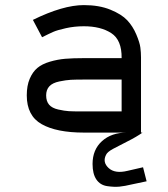

<svg xmlns="http://www.w3.org/2000/svg" viewBox="-20 -520 658 753"><path d="M541 136 555 191 498 203Q469 210 448.5 212Q428 214 400.5 210Q373 206 358 184Q343 162 343 123Q343 67 380 33.5Q417 0 477 0H309Q202 0 143.5 -33Q85 -66 85 -146Q85 -184 96.5 -211Q108 -238 126.5 -253.5Q145 -269 175.5 -278Q206 -287 236 -289.5Q266 -292 309 -292H457Q458 -363 416.5 -390Q375 -417 309 -417Q272 -417 238.5 -409.5Q205 -402 190 -395.5Q175 -389 145 -374L109 -442Q227 -500 309 -500Q369 -500 413 -482Q457 -464 479 -440.5Q501 -417 514.5 -385Q528 -353 530.5 -333.5Q533 -314 533 -295V0H539Q515 17 480 34.5Q445 52 423 64Q401 76 396 87Q381 116 406 139Q431 162 480 150ZM457 -83V-208H309Q276 -208 257.5 -207Q239 -206 212.5 -200.5Q186 -195 173.5 -181.5Q161 -168 161 -146Q161 -123 172.5 -109.5Q184 -96 208.5 -90.5Q233 -85 250 -84Q267 -83 299 -83Q306 -83 309 -83Z"/></svg>

Font: Hermit Light
Style: Regular
Weight: 300
Designer: Pablo Caro
Version: Version 2.000;PS 002.000;hotconv 1.0.88;makeotf.lib2.5.64775